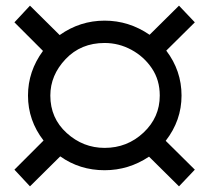

<svg xmlns="http://www.w3.org/2000/svg" viewBox="-20 -657 740 679"><path d="M613 2 507 -103Q435 -55 350 -55Q262 -55 193 -104L86 2L31 -57L134 -160Q79 -231 79 -319Q79 -405 132 -477L31 -578L86 -637L191 -533Q263 -584 350 -584Q436 -584 509 -534L613 -637L669 -578L568 -478Q622 -407 622 -319Q622 -231 566 -159L669 -57ZM350 -134Q430 -134 487.5 -188Q545 -242 545 -319Q545 -374 517 -415.5Q489 -457 444.5 -481Q400 -505 350 -505Q266 -505 212 -448Q158 -391 158 -319Q158 -239 216 -186.5Q274 -134 350 -134Z"/></svg>

Font: Argentum Novus
Style: Regular
Weight: 400
Designer: Julieta Ulanovsky
Foundry: Julieta Ulanovsky
Version: Version 7.20;July 27, 2021;FontCreator 13.0.0.2683 64-bit